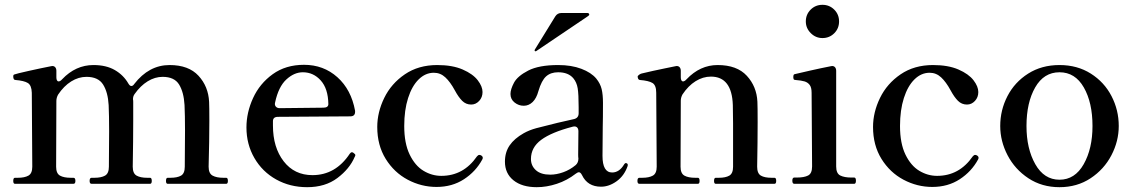

<svg xmlns="http://www.w3.org/2000/svg" viewBox="-20 -763 4709 797"><path d="M919 -25Q926 -25 926 -12Q926 0 919 0H676Q669 0 669 -12Q669 -25 676 -25H687Q716 -25 731.5 -34Q747 -43 747 -71L748 -221Q748 -285 746 -327Q743 -380 723.5 -412Q704 -444 655 -444Q623 -444 593 -425.5Q563 -407 539 -373Q532 -364 532 -351Q533 -347 533 -340V-261Q533 -181 531 -71Q531 -43 547 -34Q563 -25 591 -25H603Q610 -25 610 -12Q610 0 603 0H360Q352 0 352 -12Q352 -25 360 -25H372Q400 -25 416 -34Q432 -43 432 -71L433 -218Q433 -285 431 -327Q428 -380 408 -412Q388 -444 339 -444Q306 -444 275.5 -425Q245 -406 221 -370Q214 -357 214 -344L213 -71Q213 -43 229 -34Q245 -25 274 -25H285Q293 -25 293 -12Q293 0 285 0H42Q35 0 35 -12Q35 -25 42 -25H54Q82 -25 98 -34Q114 -43 114 -71L112 -378Q111 -409 95.5 -418.5Q80 -428 44 -431Q35 -431 35 -446Q35 -453 40 -454Q47 -457 98.5 -468.5Q150 -480 191 -488L197 -489Q205 -489 209.5 -483.5Q214 -478 214 -469V-442Q214 -434 216.5 -429.5Q219 -425 223 -425Q230 -425 238 -434Q294 -493 368 -493Q421 -493 457 -472Q493 -451 513 -416Q519 -406 525 -406Q532 -406 537 -414Q598 -493 684 -493Q763 -493 804 -448.5Q845 -404 848 -340Q849 -321 849 -261Q849 -181 846 -71Q846 -43 862.5 -34Q879 -25 907 -25Z M1455 -119Q1455 -116 1452 -111Q1431 -62 1380.5 -24Q1330 14 1255 14Q1184 14 1126.5 -18Q1069 -50 1036 -107Q1003 -164 1003 -234Q1003 -296 1030.5 -356Q1058 -416 1112 -455Q1166 -494 1242 -494Q1323 -494 1380.5 -442.5Q1438 -391 1454 -303V-299Q1454 -280 1434 -280L1134 -278Q1113 -278 1113 -260V-242Q1113 -151 1157.5 -93.5Q1202 -36 1277 -36Q1373 -36 1432 -125Q1436 -131 1441 -131Q1445 -131 1449 -127Q1455 -123 1455 -119ZM1122 -338 1121 -332Q1121 -324 1126.5 -319Q1132 -314 1141 -314L1322 -316Q1343 -316 1343 -331Q1342 -395 1311.5 -429Q1281 -463 1237 -463Q1201 -463 1168.5 -433Q1136 -403 1122 -338Z M1546 -236Q1546 -297 1575 -356.5Q1604 -416 1660.5 -454.5Q1717 -493 1795 -493Q1858 -493 1900.5 -474.5Q1943 -456 1963 -430Q1983 -404 1983 -381Q1983 -359 1969 -344Q1955 -329 1936 -329Q1914 -329 1898.5 -344.5Q1883 -360 1868 -388Q1849 -423 1828.5 -442Q1808 -461 1781 -461Q1746 -461 1718 -433.5Q1690 -406 1674 -356Q1658 -306 1658 -240Q1658 -168 1680.5 -121.5Q1703 -75 1738 -54Q1773 -33 1812 -33Q1904 -33 1960 -114Q1965 -120 1970 -120Q1973 -120 1977 -118Q1984 -114 1984 -108Q1984 -104 1982 -101Q1955 -51 1906 -19Q1857 13 1792 13Q1729 13 1672.5 -17Q1616 -47 1581 -103.5Q1546 -160 1546 -236Z M2586 -78 2585 -73Q2571 -33 2539.5 -10.5Q2508 12 2475 12Q2419 12 2396 -36Q2390 -48 2383 -48Q2378 -48 2370 -42Q2334 -14 2291.5 0Q2249 14 2208 14Q2147 14 2111.5 -14.5Q2076 -43 2076 -92Q2076 -131 2095.5 -159.5Q2115 -188 2154 -210Q2177 -223 2206.5 -231Q2236 -239 2294 -253Q2340 -263 2364 -269Q2382 -274 2382 -293V-318Q2382 -372 2378 -396.5Q2374 -421 2360 -438Q2339 -463 2297 -463Q2266 -463 2247 -446Q2228 -429 2215 -385Q2207 -355 2191 -339.5Q2175 -324 2154 -324Q2133 -324 2116 -337.5Q2099 -351 2099 -373Q2099 -392 2113.5 -419.5Q2128 -447 2172.5 -470Q2217 -493 2297 -493Q2352 -493 2393 -477.5Q2434 -462 2455 -437Q2472 -416 2477.5 -393Q2483 -370 2483 -336Q2483 -273 2482 -236L2481 -116Q2481 -47 2521 -47Q2551 -47 2571 -81Q2574 -86 2578 -86Q2581 -86 2583.5 -84Q2586 -82 2586 -78ZM2370 -78Q2381 -88 2381 -105Q2380 -110 2380 -121L2381 -218Q2381 -230 2374.5 -235Q2368 -240 2357 -237Q2269 -214 2226.5 -182.5Q2184 -151 2184 -103Q2184 -75 2204.5 -56.5Q2225 -38 2264 -38Q2290 -38 2318 -48Q2346 -58 2370 -78ZM2412 -690Q2416 -693 2420 -695.5Q2424 -698 2425 -700Q2426 -701 2426 -703Q2426 -705 2424 -707Q2422 -709 2419 -709H2310Q2294 -709 2285 -695L2200 -557L2199 -554Q2199 -553 2200 -551.5Q2201 -550 2203 -550L2206 -551Z M3195 -25Q3202 -25 3202 -12Q3202 0 3195 0H2951Q2944 0 2944 -12Q2944 -25 2951 -25H2964Q2992 -25 3007.5 -34Q3023 -43 3023 -71V-251L3022 -327Q3018 -445 2931 -445Q2898 -445 2867.5 -426Q2837 -407 2813 -371Q2806 -358 2806 -345L2805 -71Q2805 -43 2821 -34Q2837 -25 2866 -25H2877Q2884 -25 2884 -12Q2884 0 2877 0H2634Q2626 0 2626 -12Q2626 -25 2634 -25H2646Q2674 -25 2690 -34Q2706 -43 2706 -71L2704 -378Q2704 -409 2688.5 -418.5Q2673 -428 2636 -431Q2627 -432 2627 -447Q2635 -456 2644 -458Q2664 -463 2689.5 -468.5Q2715 -474 2739 -479Q2766 -484 2783 -488L2789 -489Q2797 -489 2801.5 -483.5Q2806 -478 2806 -469V-442Q2806 -434 2808.5 -429.5Q2811 -425 2815 -425Q2822 -425 2830 -434Q2886 -493 2959 -493Q3039 -493 3080 -448.5Q3121 -404 3124 -341Q3125 -320 3125 -256Q3125 -176 3123 -71Q3123 -43 3138.5 -34Q3154 -25 3183 -25Z M3325 -674Q3325 -703 3345 -723Q3365 -743 3394 -743Q3423 -743 3443 -723Q3463 -703 3463 -674Q3463 -645 3443 -625Q3423 -605 3394 -605Q3366 -605 3345.5 -625.5Q3325 -646 3325 -674ZM3277 0Q3269 0 3269 -13Q3269 -26 3277 -26H3288Q3318 -26 3334.5 -34.5Q3351 -43 3351 -72L3349 -378Q3349 -400 3341 -410.5Q3333 -421 3320 -425Q3307 -429 3282 -431Q3276 -431 3274.5 -434.5Q3273 -438 3273 -444Q3273 -448 3274 -451Q3275 -454 3278 -455Q3299 -460 3343 -470Q3387 -480 3428 -488L3434 -489Q3442 -489 3446.5 -483.5Q3451 -478 3451 -469V-72Q3451 -43 3468 -34.5Q3485 -26 3514 -26H3526Q3533 -26 3533 -13Q3533 0 3526 0Z M3604 -236Q3604 -297 3633 -356.5Q3662 -416 3718.5 -454.5Q3775 -493 3853 -493Q3916 -493 3958.5 -474.5Q4001 -456 4021 -430Q4041 -404 4041 -381Q4041 -359 4027 -344Q4013 -329 3994 -329Q3972 -329 3956.5 -344.5Q3941 -360 3926 -388Q3907 -423 3886.5 -442Q3866 -461 3839 -461Q3804 -461 3776 -433.5Q3748 -406 3732 -356Q3716 -306 3716 -240Q3716 -168 3738.5 -121.5Q3761 -75 3796 -54Q3831 -33 3870 -33Q3962 -33 4018 -114Q4023 -120 4028 -120Q4031 -120 4035 -118Q4042 -114 4042 -108Q4042 -104 4040 -101Q4013 -51 3964 -19Q3915 13 3850 13Q3787 13 3730.5 -17Q3674 -47 3639 -103.5Q3604 -160 3604 -236Z M4132 -240Q4132 -306 4162 -364Q4192 -422 4248 -457.5Q4304 -493 4378 -493Q4452 -493 4508 -457.5Q4564 -422 4594 -364Q4624 -306 4624 -240Q4624 -177 4593.5 -118.5Q4563 -60 4507 -23Q4451 14 4378 14Q4305 14 4249 -23Q4193 -60 4162.5 -118.5Q4132 -177 4132 -240ZM4515 -240Q4515 -337 4479 -400Q4443 -463 4378 -463Q4313 -463 4277 -400Q4241 -337 4241 -240Q4241 -146 4277.5 -81.5Q4314 -17 4378 -17Q4442 -17 4478.5 -81.5Q4515 -146 4515 -240Z"/></svg>

Font: Shippori Mincho B1 SemiBold
Style: Regular
Weight: 600
Designer: FONTDASU
Foundry: FONTDASU / Google Inc. / but / Adobe
Version: Version 3.110; ttfautohint (v1.8.3)